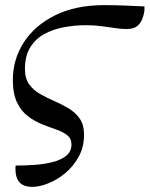

<svg xmlns="http://www.w3.org/2000/svg" viewBox="-20 -501 582 747"><path d="M106 226Q72 226 56 208.5Q40 191 40 154Q40 151 40.5 147Q41 143 41 143Q43 143 45 143Q47 143 48 143Q78 143 114 140.5Q150 138 183 130Q216 122 237 105.5Q258 89 258 61Q258 38 241.5 25Q225 12 199 3Q173 -6 144 -17.5Q115 -29 89 -48.5Q63 -68 46.5 -102Q30 -136 30 -190Q30 -270 72.5 -336Q115 -402 194.5 -441.5Q274 -481 385 -481Q424 -481 463.5 -479.5Q503 -478 542 -476V-460Q540 -444 533.5 -427Q527 -410 513 -399Q499 -388 472 -388Q454 -388 429.5 -391.5Q405 -395 376.5 -399Q348 -403 315 -403Q271 -403 228.5 -395Q186 -387 152 -368.5Q118 -350 97.5 -316.5Q77 -283 77 -232Q77 -196 93.5 -173Q110 -150 136.5 -135Q163 -120 192 -107.5Q221 -95 247.5 -79Q274 -63 290.5 -39Q307 -15 307 23Q307 71 286 109Q265 147 233.5 173Q202 199 167.5 212.5Q133 226 106 226Z"/></svg>

Font: STIX Two Text
Style: Italic
Weight: 400
Italic angle: -12°
Designer: Ross Mills, John Hudson & Paul Hanslow, Tiro Typeworks Ltd; with prior portions MicroPress Inc. and Coen Hoffman, Elsevi
Foundry: Tiro Typeworks Ltd
Version: Version 2.13 b171